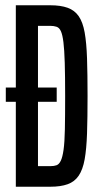

<svg xmlns="http://www.w3.org/2000/svg" viewBox="-20 -708 384 728"><path d="M40 0V-322H2V-376H40V-688H171Q210 -688 236.5 -678.5Q263 -669 278.5 -646.5Q294 -624 301 -585Q308 -546 310 -486.5Q312 -427 312 -344Q312 -261 310 -202Q308 -143 301 -104Q294 -65 278.5 -42Q263 -19 236.5 -9.5Q210 0 171 0ZM124 -78H171Q185 -78 194.5 -81.5Q204 -85 210.5 -98.5Q217 -112 221 -140Q225 -168 226 -218Q227 -268 227 -344Q227 -420 225.5 -470Q224 -520 220.5 -548Q217 -576 211 -589.5Q205 -603 194.5 -606.5Q184 -610 171 -610H124V-376H195V-322H124Z"/></svg>

Font: Saira UltraCondensed SemiBold
Style: Regular
Weight: 600
Width: 1
Designer: Hector Gatti with collaboration of the Omnibus-Type team
Foundry: Omnibus-Type
Version: Version 1.101